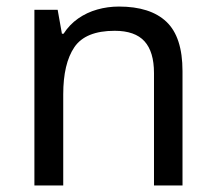

<svg xmlns="http://www.w3.org/2000/svg" viewBox="-20 -566 658 586"><path d="M343 -546Q439 -546 488 -499.5Q537 -453 537 -349V0H450V-343Q450 -408 421 -440Q392 -472 330 -472Q241 -472 207 -422Q173 -372 173 -278V0H85V-536H156L169 -463H174Q192 -491 218.5 -509.5Q245 -528 277 -537Q309 -546 343 -546Z"/></svg>

Font: Noto Sans Malayalam
Style: Regular
Weight: 400
Designer: Jelle Bosma - Monotype Design Team
Foundry: Monotype Imaging Inc.
Version: Version 2.103